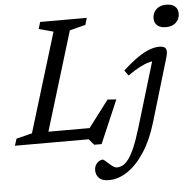

<svg xmlns="http://www.w3.org/2000/svg" viewBox="-82 -793 1126 1101"><g transform="rotate(-5 481.0 -243.0)"><path d="M352 -632 159.5 0H-19.5L-7 -39.5L84 -62.5L258 -632.5L174.5 -655L186.5 -694.5H455L443 -655ZM394 -34.5 532.5 -217.5 583 -214 476.5 34H434L405 0H80.5L101 -63.5H446ZM836 -657.5Q836 -678.5 845.5 -694.8Q855 -711 872.5 -720.5Q890 -730 915 -730Q948 -730 965 -714.8Q982 -699.5 982 -674.5Q982 -653.5 972.8 -637.2Q963.5 -621 945.8 -611.5Q928 -602 903 -602Q870.5 -602 853.2 -617.2Q836 -632.5 836 -657.5ZM781.5 -66Q752 33.5 707 102.8Q662 172 608.8 207.8Q555.5 243.5 500.5 243.5Q461.5 243.5 444 225.2Q426.5 207 426.5 180.5Q426.5 155 442.5 139Q458.5 123 475.5 123Q479 123 488.2 131Q497.5 139 511.5 152Q526 164.5 535.5 169.8Q545 175 552 175Q568.5 175 584.8 167.2Q601 159.5 618.2 137.5Q635.5 115.5 654.2 72.8Q673 30 694 -39.5L814.5 -440L832 -415.5Q814.5 -416.5 789.8 -410Q765 -403.5 734 -387.5Q703 -371.5 665 -344.5L643 -375Q692 -419.5 730 -445.5Q768 -471.5 798.2 -482.5Q828.5 -493.5 853.5 -493.5Q873 -493.5 883.2 -487.2Q893.5 -481 895.2 -467.2Q897 -453.5 890 -430Z"/></g></svg>

Font: Newsreader 10pt
Style: Italic
Weight: 400
Italic angle: -17°
Version: Version 1.003